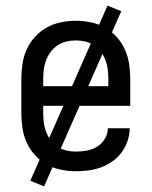

<svg xmlns="http://www.w3.org/2000/svg" viewBox="-20 -602 540 684"><path d="M250 8Q223 8 196.5 2.5Q170 -3 146.5 -16Q123 -29 104.5 -49.5Q86 -70 75 -94.5Q64 -119 60 -146Q56 -173 56 -200V-320Q56 -347 60 -374Q64 -401 75 -425.5Q86 -450 104.5 -470.5Q123 -491 146.5 -504Q170 -517 196.5 -522.5Q223 -528 250 -528Q277 -528 303.5 -522.5Q330 -517 353.5 -504Q377 -491 395.5 -470.5Q414 -450 425 -425.5Q436 -401 440 -374Q444 -347 444 -320V-225H134V-200Q134 -183 136 -166Q138 -149 144 -133Q150 -117 160.5 -103Q171 -89 185 -79.5Q199 -70 216 -66Q233 -62 250 -62Q270 -62 289.5 -65.5Q309 -69 326 -79.5Q343 -90 353.5 -107.5Q364 -125 364 -145H442Q442 -122 434.5 -100Q427 -78 413.5 -59.5Q400 -41 381 -27.5Q362 -14 340.5 -6Q319 2 296 5Q273 8 250 8ZM366 -295V-320Q366 -337 364 -354Q362 -371 356 -387Q350 -403 339.5 -417Q329 -431 315 -440.5Q301 -450 284 -454Q267 -458 250 -458Q233 -458 216 -454Q199 -450 185 -440.5Q171 -431 160.5 -417Q150 -403 144 -387Q138 -371 136 -354Q134 -337 134 -320V-295ZM137 62 88 42 363 -582 412 -562Z"/></svg>

Font: Huly
Style: Regular
Weight: 400
Designer: Belleve Invis
Foundry: Belleve Invis
Version: Version 33.2.5; ttfautohint (v1.8.4)